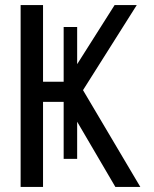

<svg xmlns="http://www.w3.org/2000/svg" viewBox="-20 -734 603 754"><path d="M61 0V-714H149V-413H230V-628H283V-482L430 -714H517L306 -380L531 0H433L283 -256V-110H230V-334H149V0Z"/></svg>

Font: Noto Sans Mono SemiCondensed
Style: Regular
Weight: 400
Width: 4
Designer: Monotype Design Team
Foundry: Monotype Imaging Inc.
Version: Version 2.014